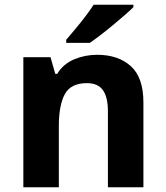

<svg xmlns="http://www.w3.org/2000/svg" viewBox="-20 -786 697 806"><path d="M388 -556Q476 -556 529 -508.5Q582 -461 582 -356V0H433V-319Q433 -378 412 -407.5Q391 -437 345 -437Q277 -437 252 -390.5Q227 -344 227 -257V0H78V-546H192L212 -476H220Q246 -518 291.5 -537Q337 -556 388 -556ZM540 -756Q526 -742 503 -722Q480 -702 453.5 -680Q427 -658 401.5 -638.5Q376 -619 357 -606H258V-619Q274 -638 295.5 -663.5Q317 -689 338 -716.5Q359 -744 373 -766H540Z"/></svg>

Font: Noto Sans Gunjala Gondi
Style: Regular
Weight: 400
Designer: Ek Type
Foundry: Ek Type
Version: Version 1.004